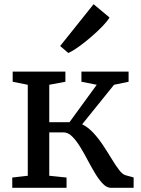

<svg xmlns="http://www.w3.org/2000/svg" viewBox="-20 -896 672 916"><path d="M38.5 0V-49L112.5 -57.5V-491.5L40.5 -506V-554.5H292V-506L215 -491.5V-313H311.5L441.5 -491.5L368.5 -506V-554.5H593.5V-506L524 -491.5L372 -303Q400.5 -289 425.5 -262Q450.5 -235 472.2 -202Q494 -169 512.8 -138Q531.5 -107 548 -85.5Q564.5 -64 579 -60L617.5 -49.5V0H509Q489.5 0 471 -19Q452.5 -38 434.2 -68.2Q416 -98.5 398.2 -132.2Q380.5 -166 362 -196Q343.5 -226 324 -245.2Q304.5 -264.5 283.5 -264.5H215V-57.5L297.5 -49V0ZM305.5 -643.5 267 -676.5 426.5 -876 502.5 -812.5Q492 -794.5 467.8 -769.5Q443.5 -744.5 413.2 -718.5Q383 -692.5 354.5 -672.2Q326 -652 306.5 -643.5Z"/></svg>

Font: Merriweather 20pt
Style: Regular
Weight: 400
Version: Version 2.100